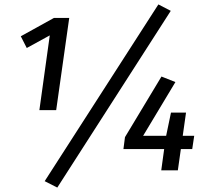

<svg xmlns="http://www.w3.org/2000/svg" viewBox="-20 -770 954 868"><path d="M224 -689H293L234 -272H158L205 -610L101 -553L74 -606ZM182 49 696 -750 752 -721 239 78ZM545 -150 710 -424 773 -399 627 -156H858L849 -96H538ZM753 -261H821L784 0H709L729 -146Z"/></svg>

Font: Fira Sans Variable
Style: Italic
Weight: 397
Italic angle: -8°
Designer: Carrois Corporate & Edenspiekermann AG
Foundry: Carrois Corporate GbR & Edenspiekermann AG
Version: Version 4.202